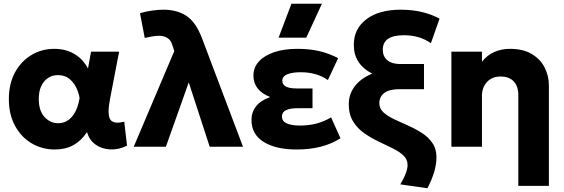

<svg xmlns="http://www.w3.org/2000/svg" viewBox="-20 -787 3028 1030"><path d="M273.5 15Q206 15 150 -18Q94 -51 60.8 -111.8Q27.5 -172.5 27.5 -255Q27.5 -338 60.5 -398.5Q93.5 -459 148.8 -492Q204 -525 271.5 -525Q332 -525 378.5 -497.8Q425 -470.5 452 -419.5L468.5 -510H619L571 -260Q554 -174 571.2 -146.5Q588.5 -119 646.5 -134.5L661.5 -5.5Q615.5 17 570.2 14.5Q525 12 491.8 -12Q458.5 -36 447 -78.5Q416 -32 373.8 -8.5Q331.5 15 273.5 15ZM292 -126Q336 -126 366 -160.8Q396 -195.5 407 -260.5Q402.5 -289 388.8 -317.5Q375 -346 351 -365Q327 -384 291.5 -384Q245.5 -384 216.8 -349.8Q188 -315.5 188 -256Q188 -193.5 218.5 -159.8Q249 -126 292 -126Z M697.5 0 915 -513 903.5 -548Q896.5 -572 877.8 -583.5Q859 -595 833.5 -595Q817.5 -595 798 -591.8Q778.5 -588.5 756.5 -583.5L731 -716Q761 -725.5 795 -730.2Q829 -735 856.5 -735Q930 -735 980.5 -701.5Q1031 -668 1064 -581L1283.5 0H1105L992.5 -345L870 0Z M1571.5 15Q1459.5 15 1394.2 -25.8Q1329 -66.5 1329 -144Q1329 -185 1353.8 -216.8Q1378.5 -248.5 1429.5 -266.5Q1383.5 -284.5 1361.5 -313.5Q1339.5 -342.5 1339.5 -381Q1339.5 -425.5 1369.2 -457.8Q1399 -490 1452 -507.5Q1505 -525 1575 -525Q1639.5 -525 1691.2 -513.2Q1743 -501.5 1794 -475L1739 -357.5Q1679.5 -399.5 1593 -399.5Q1549 -399.5 1521.8 -388.8Q1494.5 -378 1494.5 -354Q1494.5 -312.5 1570.5 -312.5H1656.5V-206.5H1576.5Q1536.5 -206.5 1514.5 -196Q1492.5 -185.5 1492.5 -162Q1492.5 -136.5 1518.2 -125Q1544 -113.5 1590.5 -113.5Q1684 -113.5 1756 -157.5L1806.5 -45.5Q1713.5 15 1571.5 15ZM1474.5 -585 1543.5 -767H1707L1623 -585Z M2273 223 2127.5 202Q2148 167.5 2157.2 142Q2166.5 116.5 2166.5 98.5Q2166.5 68 2143.8 46.8Q2121 25.5 2085 8Q2049 -9.5 2008.8 -28.8Q1968.5 -48 1932.5 -73.5Q1896.5 -99 1873.8 -136.5Q1851 -174 1851 -228.5Q1851 -282.5 1883.8 -325Q1916.5 -367.5 1977 -392Q1878 -442.5 1878 -546Q1878 -633 1945.8 -684Q2013.5 -735 2130 -735Q2248.5 -735 2338 -687L2291.5 -555Q2232 -598 2146.5 -598Q2033.5 -598 2033.5 -520.5Q2033.5 -484 2058 -463.8Q2082.5 -443.5 2126.5 -443.5H2254.5V-308.5H2120.5Q2069.5 -308.5 2042.2 -288.8Q2015 -269 2015 -233Q2015 -204.5 2037.2 -184.2Q2059.5 -164 2094.2 -147.5Q2129 -131 2168.2 -113.8Q2207.5 -96.5 2242.5 -74.2Q2277.5 -52 2299.5 -20.2Q2321.5 11.5 2321.5 57Q2321.5 129.5 2273 223Z M2760.5 210V-277.5Q2760.5 -323.5 2736.2 -350Q2712 -376.5 2665 -376.5Q2620 -376.5 2592.8 -347.5Q2565.5 -318.5 2565.5 -272.5V0H2401.5V-510H2565.5V-456Q2594 -492 2632.8 -508.5Q2671.5 -525 2715 -525Q2787 -525 2833.5 -496.8Q2880 -468.5 2902.2 -423.8Q2924.5 -379 2924.5 -329V210Z"/></svg>

Font: Geologica
Style: Bold
Weight: 700
Designer: Sindre Bremnes, Frode Helland
Foundry: Monokrom Skriftforlag AS
Version: Version 1.010; ttfautohint (v1.8.4.7-5d5b);gftools[0.9.28]